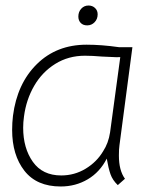

<svg xmlns="http://www.w3.org/2000/svg" viewBox="-20 -667 590 696"><path d="M24 -196Q24 -222 27 -247Q42 -364 113.5 -434.5Q185 -505 294 -505Q348 -505 411 -496H460L413 -140Q411 -127 411 -103Q411 -49 433 -19L407 4Q388 -14 380.5 -35.5Q373 -57 367 -92Q342 -43 298 -17Q254 9 200 9Q113 9 68.5 -48Q24 -105 24 -196ZM354 -119Q373 -148 379 -187L416 -460Q405 -459 382.5 -460.5Q360 -462 349 -462Q314 -465 288 -465Q228 -465 180.5 -435.5Q133 -406 104 -356Q75 -306 67 -245Q64 -224 64 -204Q64 -130 99 -80.5Q134 -31 202 -31Q250 -31 290.5 -55.5Q331 -80 354 -119ZM264 -607Q264 -624 274.5 -635.5Q285 -647 301 -647Q315 -647 324.5 -638Q334 -629 334 -615Q334 -598 323 -586.5Q312 -575 296 -575Q281 -575 272.5 -584Q264 -593 264 -607Z"/></svg>

Font: Bellota Text Light
Style: Italic
Weight: 300
Italic angle: -7.5°
Designer: Kemie Guaida
Foundry: Kemie Guaida
Version: Version 4.001